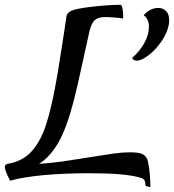

<svg xmlns="http://www.w3.org/2000/svg" viewBox="-39 -738 723 798"><path d="M586 40 566 35Q565 17 561 10.5Q557 4 542 0Q483 -18 332 -18Q227 -18 141.5 -10Q56 -2 3 13Q-19 -29 -19 -44Q-19 -56 -3 -58Q55 -68 92 -108.5Q129 -149 151.5 -217Q174 -285 193 -391Q202 -439 212 -505.5Q222 -572 227 -601Q225 -585 237 -669Q239 -685 257 -693Q279 -703 347 -710.5Q415 -718 462 -718Q467 -717 470 -703Q473 -689 473 -674Q473 -664 472 -661Q455 -664 434 -665.5Q413 -667 397 -667Q368 -667 354.5 -654Q341 -641 333 -609L312 -514Q282 -374 265 -310Q236 -200 201.5 -142Q167 -84 123 -57Q185 -61 251 -71.5Q317 -82 330 -84Q398 -95 434.5 -100Q471 -105 502 -105Q542 -105 557 -95.5Q572 -86 576 -66Q586 -18 586 40ZM510 -497Q541 -524 560.5 -558.5Q580 -593 580 -627Q580 -659 558 -675Q586 -705 618 -705Q639 -705 651.5 -692Q664 -679 664 -655Q664 -644 663 -638Q657 -602 632.5 -566.5Q608 -531 578.5 -508.5Q549 -486 530 -486Q516 -486 510 -497Z"/></svg>

Font: Charmonman
Style: Bold
Weight: 700
Designer: Ekaluck Peanpanawate
Foundry: Cadson Demak Co.,Ltd.
Version: Version 1.000; ttfautohint (v1.6)